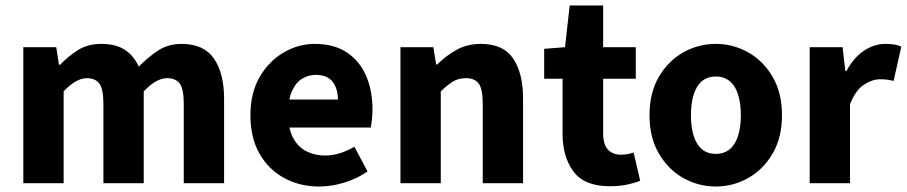

<svg xmlns="http://www.w3.org/2000/svg" viewBox="-20 -668 3306 700"><path d="M65 0V-496H185L195 -432H199Q229 -463 264.5 -485.5Q300 -508 349 -508Q402 -508 435 -486.5Q468 -465 486 -425Q519 -459 556 -483.5Q593 -508 642 -508Q723 -508 760 -454.5Q797 -401 797 -308V0H650V-289Q650 -343 635.5 -363Q621 -383 589 -383Q570 -383 549 -371.5Q528 -360 504 -335V0H357V-289Q357 -343 342.5 -363Q328 -383 296 -383Q258 -383 212 -335V0Z M1144 12Q1073 12 1016 -19Q959 -50 926 -108Q893 -166 893 -248Q893 -329 926.5 -387Q960 -445 1014 -476.5Q1068 -508 1127 -508Q1198 -508 1245 -476.5Q1292 -445 1315 -391Q1338 -337 1338 -270Q1338 -251 1336 -232.5Q1334 -214 1332 -203H1007L1005 -305H1212Q1212 -344 1193 -369.5Q1174 -395 1130 -395Q1106 -395 1083 -382Q1060 -369 1045 -337Q1030 -305 1031 -248Q1032 -192 1051.5 -160Q1071 -128 1101 -114.5Q1131 -101 1164 -101Q1193 -101 1219.5 -109.5Q1246 -118 1272 -133L1320 -43Q1283 -17 1236 -2.5Q1189 12 1144 12Z M1440 0V-496H1560L1570 -433H1574Q1605 -464 1644 -486Q1683 -508 1733 -508Q1815 -508 1851 -454.5Q1887 -401 1887 -308V0H1740V-289Q1740 -343 1725.5 -363Q1711 -383 1679 -383Q1651 -383 1631 -370.5Q1611 -358 1587 -335V0Z M2203 11Q2111 11 2071 -42.5Q2031 -96 2031 -181V-381H1964V-490L2040 -496L2057 -648H2179V-496H2298V-381H2179V-183Q2179 -141 2196.5 -122.5Q2214 -104 2243 -104Q2255 -104 2267 -106Q2279 -108 2290 -112L2314 -9Q2295 -1 2266.5 5Q2238 11 2203 11Z M2590 12Q2527 12 2472 -18.5Q2417 -49 2382.5 -107.5Q2348 -166 2348 -248Q2348 -330 2382.5 -388.5Q2417 -447 2472 -477.5Q2527 -508 2590 -508Q2652 -508 2707 -477.5Q2762 -447 2796.5 -388.5Q2831 -330 2831 -248Q2831 -166 2796.5 -107.5Q2762 -49 2707 -18.5Q2652 12 2590 12ZM2590 -107Q2620 -107 2640.5 -124Q2661 -141 2671 -173Q2681 -205 2681 -248Q2681 -291 2671 -323Q2661 -355 2640.5 -372Q2620 -389 2590 -389Q2559 -389 2539 -372Q2519 -355 2509 -323Q2499 -291 2499 -248Q2499 -205 2509 -173Q2519 -141 2539 -124Q2559 -107 2590 -107Z M2932 0V-496H3052L3062 -409H3066Q3093 -459 3130.5 -483.5Q3168 -508 3207 -508Q3228 -508 3242 -505.5Q3256 -503 3266 -498L3238 -373Q3226 -376 3215 -377.5Q3204 -379 3188 -379Q3160 -379 3129.5 -359Q3099 -339 3079 -288V0Z"/></svg>

Font: Source Sans 3
Style: Bold
Weight: 700
Designer: Paul D. Hunt
Foundry: Adobe
Version: Version 3.052;hotconv 1.1.0;makeotfexe 2.6.0